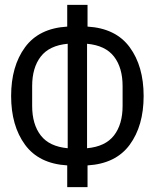

<svg xmlns="http://www.w3.org/2000/svg" viewBox="-20 -745 640 794"><path d="M258 -61Q141 -68 83.5 -146.5Q26 -225 26 -348Q26 -471 83.5 -549.5Q141 -628 258 -635V-725H342V-635Q459 -628 516.5 -549.5Q574 -471 574 -348Q574 -225 516.5 -146.5Q459 -68 342 -61V29H258ZM260 -564Q184 -557 148.5 -511Q113 -465 113 -389V-307Q113 -231 148.5 -185Q184 -139 260 -132ZM487 -307V-389Q487 -465 451.5 -511Q416 -557 340 -564V-132Q416 -139 451.5 -185Q487 -231 487 -307Z"/></svg>

Font: iA Writer Mono V
Style: Regular
Weight: 400
Designer: Mike Abbink, Paul van der Laan, Pieter van Rosmalen
Foundry: Bold Monday
Version: Version 2.000